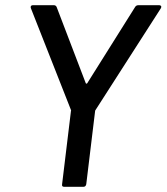

<svg xmlns="http://www.w3.org/2000/svg" viewBox="-20 -720 641 739"><path d="M219 -11 253 -292Q253 -293 253.5 -294.5Q254 -296 253 -297L99 -688L98 -692Q98 -700 107 -700H187Q195 -700 198 -693L310 -400Q311 -398 313 -398Q315 -398 316 -400L500 -693Q504 -700 513 -700H593Q598 -700 600 -696.5Q602 -693 599 -688L348 -297Q346 -295 346 -292L312 -11Q310 -1 301 -1H227Q217 -1 219 -11Z"/></svg>

Font: Barlow Medium
Style: Italic
Weight: 500
Italic angle: -7°
Designer: Jeremy Tribby
Foundry: Tribby Type
Version: Version 1.408